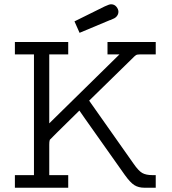

<svg xmlns="http://www.w3.org/2000/svg" viewBox="-20 -880 807 900"><path d="M49.8 0V-59.1H139.2V-625H49.8V-683.1H299.8V-625H210.9V-301.8L540 -625H483.9V-683.1H710V-625H636.2Q623 -625 617.4 -621.6Q611.8 -618.2 596.2 -602.1L397.9 -408.2L606 -112.8Q628.9 -79.6 646.5 -69.3Q664.1 -59.1 694.8 -59.1H710V0H657.2Q629.4 0 610.1 -12Q590.8 -23.9 564.9 -60.1L378.9 -323.2L352.1 -361.8Q215.8 -228 213.9 -225.1Q213.9 -224.1 212.9 -222.2Q210.9 -216.3 210.9 -202.1V-59.1H299.8V0ZM329.1 -779.8Q449.2 -839.8 470.7 -849.9Q492.2 -859.9 500 -859.9H501Q516.1 -859.9 525.6 -848.4Q535.2 -836.9 535.2 -824.2Q535.2 -820.3 534.2 -817.1Q533.2 -814 532 -811Q530.8 -808.1 528.8 -805.7Q526.9 -803.2 524.9 -801Q522.9 -798.8 520 -796.9Q517.1 -794.9 515.1 -793.9Q513.2 -793 509.5 -791.5Q505.9 -790 504.4 -789.1Q502.9 -788.1 499 -786.6Q495.1 -785.2 494.1 -785.2Q356 -727.1 353 -726.1Z"/></svg>

Font: CMU Concrete
Style: Roman
Weight: 500
Version: Version 0.7.0